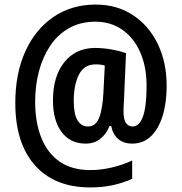

<svg xmlns="http://www.w3.org/2000/svg" viewBox="-20 -788 796 841"><path d="M710 -411Q710 -338 692.5 -281Q675 -224 641.5 -191.5Q608 -159 559 -159Q521 -159 497.5 -179.5Q474 -200 467 -236H460Q445 -200 419 -179.5Q393 -159 355 -159Q288 -159 250 -209.5Q212 -260 212 -348Q212 -454 262 -516Q312 -578 397 -578Q430 -578 467.5 -571.5Q505 -565 532 -555L523 -348Q522 -334 521.5 -321Q521 -308 521 -302Q521 -264 532 -249Q543 -234 560 -234Q622 -234 622 -412Q622 -497 593.5 -560.5Q565 -624 514.5 -658.5Q464 -693 399 -693Q332 -693 282 -664.5Q232 -636 199.5 -587Q167 -538 150.5 -475.5Q134 -413 134 -343Q134 -252 161 -184.5Q188 -117 241.5 -80Q295 -43 376 -43Q422 -43 470.5 -54.5Q519 -66 559 -85V-5Q520 13 474.5 23Q429 33 376 33Q219 33 133 -64Q47 -161 47 -337Q47 -466 91 -563Q135 -660 214.5 -714Q294 -768 399 -768Q492 -768 562 -722Q632 -676 671 -595.5Q710 -515 710 -411ZM303 -346Q303 -288 319.5 -261Q336 -234 365 -234Q399 -234 414 -271.5Q429 -309 433 -382L439 -501Q423 -506 398 -506Q349 -506 326 -461.5Q303 -417 303 -346Z"/></svg>

Font: Noto Sans Tamil UI Condensed SemiBold
Style: Regular
Weight: 600
Width: 3
Designer: Jelle Bosma - Monotype Design Team
Foundry: Monotype Imaging Inc.
Version: Version 2.004; ttfautohint (v1.8.4.7-5d5b)